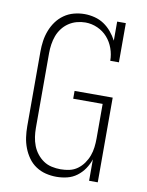

<svg xmlns="http://www.w3.org/2000/svg" viewBox="-85 -804 669 873"><g transform="rotate(10 250.0 -367.5)"><path d="M236 8Q211 8 186.5 2Q162 -4 141 -18Q120 -32 105.5 -52.5Q91 -73 82 -96.5Q73 -120 69.5 -145Q66 -170 66 -195V-540Q66 -565 69.5 -589.5Q73 -614 82 -637.5Q91 -661 105.5 -681Q120 -701 140.5 -715.5Q161 -730 185.5 -736.5Q210 -743 235 -743Q258 -743 281.5 -737Q305 -731 324.5 -718Q344 -705 359.5 -686.5Q375 -668 386 -647V-735H426V-554H386Q386 -583 376 -611Q366 -639 347 -660.5Q328 -682 301 -694Q274 -706 245 -706Q225 -706 205 -700.5Q185 -695 168 -683.5Q151 -672 138.5 -655.5Q126 -639 119 -620Q112 -601 109 -580.5Q106 -560 106 -540V-195Q106 -174 109 -153.5Q112 -133 119.5 -113.5Q127 -94 140 -77.5Q153 -61 170 -49.5Q187 -38 207.5 -33.5Q228 -29 249 -29Q270 -29 290 -33.5Q310 -38 326.5 -50Q343 -62 355 -79Q367 -96 374 -115Q381 -134 383.5 -154.5Q386 -175 386 -195V-355H250V-391H426V0H386V-99Q378 -75 364 -54.5Q350 -34 330 -19Q310 -4 285.5 2Q261 8 236 8Z"/></g></svg>

Font: Iosevka Curly Slab Extralight
Style: Regular
Weight: 200
Monospace: yes
Designer: Belleve Invis
Foundry: Belleve Invis
Version: Version 22.1.2; ttfautohint (v1.8.4)